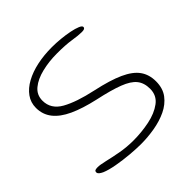

<svg xmlns="http://www.w3.org/2000/svg" viewBox="-134 -569 692 692"><g transform="rotate(-45 212.0 -223.0)"><path d="M204 14.5Q181.5 14.5 149.2 11.8Q117 9 86.2 3.5Q55.5 -2 36.5 -10Q28 -14 23 -18.2Q18 -22.5 18 -27.5Q18 -34 22.5 -35.8Q27 -37.5 35 -37.5Q46.5 -37.5 70.8 -31.8Q95 -26 127.2 -20Q159.5 -14 194 -14Q235.5 -14 275.8 -22.2Q316 -30.5 342.2 -50Q368.5 -69.5 368.5 -103.5Q368.5 -133.5 353.2 -152.5Q338 -171.5 302.2 -185.2Q266.5 -199 204 -212.5Q146 -225.5 107 -243.5Q68 -261.5 48.2 -286.8Q28.5 -312 28.5 -345.5Q28.5 -373 43.8 -394.2Q59 -415.5 86 -430.2Q113 -445 148.2 -452.5Q183.5 -460 224 -460Q245 -460 268 -457.8Q291 -455.5 311 -451.5Q331 -447.5 343.5 -442.2Q356 -437 356 -431Q356 -428 354.2 -426Q352.5 -424 348.8 -423Q345 -422 338.5 -422Q322 -422 293.5 -426.5Q265 -431 221 -431Q180 -431 144 -422.2Q108 -413.5 85.8 -395.2Q63.5 -377 63.5 -347.5Q63.5 -304.5 105.2 -281Q147 -257.5 221.5 -241.5Q288.5 -227 328 -209Q367.5 -191 385 -166.5Q402.5 -142 402.5 -107.5Q402.5 -72 384.8 -48.5Q367 -25 338 -11.2Q309 2.5 274 8.5Q239 14.5 204 14.5Z"/></g></svg>

Font: Gluten Thin
Style: Regular
Weight: 100
Designer: Tyler Finck
Foundry: Etcetera Type Company
Version: Version 1.300